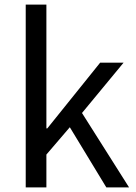

<svg xmlns="http://www.w3.org/2000/svg" viewBox="-20 -816 592 836"><path d="M92 0V-796H182V-257H186L416 -543H518L337 -324L542 0H443L284 -262L182 -143V0Z"/></svg>

Font: Noto Sans HK
Style: Regular
Weight: 400
Designer: Ryoko NISHIZUKA 西塚涼子 (kana, bopomofo & ideographs); Paul D. Hunt (Latin, Greek & Cyrillic); Sandoll Communications 산돌커뮤니
Foundry: Adobe
Version: Version 2.004-H2;hotconv 1.0.118;makeotfexe 2.5.65603